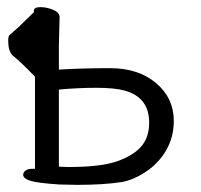

<svg xmlns="http://www.w3.org/2000/svg" viewBox="-20 -502 563 538"><path d="M78 -287Q41 -326 15 -347Q3 -359 3 -388Q3 -399 6 -403L33 -427Q60 -453 75 -468V-472Q75 -482 93 -482Q111 -482 129 -474.5Q147 -467 147 -454L145 -375V-307Q209 -311 288.5 -311Q368 -311 417.5 -269Q467 -227 467 -163Q467 -119 446.5 -82.5Q426 -46 390.5 -22Q355 2 322 8Q270 16 197 16L147 15Q85 11 65 4.5Q45 -2 45 -12Q45 -19 51.5 -24Q58 -29 69 -29H78ZM398 -158Q398 -229 330 -248Q302 -256 250 -256Q198 -256 145 -251V-35L171 -34Q264 -34 309.5 -50.5Q355 -67 376.5 -92.5Q398 -118 398 -158Z"/></svg>

Font: LXGW WenKai
Style: Regular
Weight: 400
Designer: LXGW / Fontworks Inc.
Foundry: LXGW / Fontworks Inc.
Version: Version 1.520; June 14, 2025